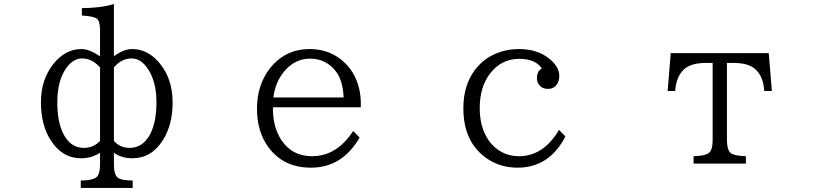

<svg xmlns="http://www.w3.org/2000/svg" viewBox="-20 -800 4040 939"><path d="M375 119.1V83Q437.5 82 454.1 64.5Q469.2 48.3 469.2 3.9V-52.7Q427.7 -25.9 376 -25.9Q287.1 -25.9 231.4 -108.9Q180.2 -184.6 180.2 -299.8Q180.2 -409.7 239.7 -485.4Q298.3 -560.1 378.4 -560.1Q416.5 -560.1 469.2 -524.9V-652.8Q469.2 -697.8 453.1 -709Q437 -720.7 380.4 -724.1V-760.3Q473.1 -760.7 537.1 -780.3V-524.9Q585 -560.1 626.5 -560.1Q703.6 -560.1 760.7 -490.7Q824.2 -414.1 824.2 -298.8Q824.2 -189 776.4 -114.3Q720.7 -25.9 627.9 -25.9Q575.2 -25.9 537.1 -52.7V3.9Q537.1 51.8 554.7 67.9Q570.8 82 628.9 83V119.1ZM469.2 -470.2Q430.2 -514.2 382.3 -514.2Q336.9 -514.2 303.2 -465.8Q260.3 -404.3 260.3 -299.3Q260.3 -205.1 289.1 -147Q324.2 -76.7 390.1 -76.7Q437 -76.7 469.2 -110.8ZM537.1 -110.8Q567.4 -76.7 613.8 -76.7Q678.7 -76.7 714.4 -144Q745.1 -202.6 745.1 -300.3Q745.1 -398.9 705.1 -460.4Q670.4 -514.2 624 -514.2Q573.7 -514.2 537.1 -470.2Z M1314.9 -275.4V-267.6Q1314.9 -189 1346.2 -131.8Q1398.4 -36.1 1506.8 -36.1Q1627 -36.1 1707 -159.2L1738.8 -127.4Q1653.8 20 1500.5 20Q1365.7 20 1292 -81.1Q1236.8 -156.7 1236.8 -268.1Q1236.8 -382.8 1298.3 -463.4Q1373 -560.1 1495.1 -560.1Q1580.6 -560.1 1644 -511.7Q1715.3 -458 1736.8 -364.7Q1744.6 -331.1 1744.6 -295.4V-275.4ZM1660.6 -323.2Q1656.7 -406.2 1624 -449.2Q1575.7 -513.2 1496.1 -513.2Q1421.4 -513.2 1368.7 -449.2Q1326.7 -398.4 1316.9 -323.2Z M2745.1 -132.8Q2666.5 20 2511.2 20Q2426.3 20 2361.3 -24.9Q2246.1 -104 2246.1 -271Q2246.1 -381.3 2301.3 -456.1Q2351.1 -523.9 2434.1 -548.3Q2475.1 -560.1 2518.1 -560.1Q2606.9 -560.1 2664.1 -514.6Q2715.3 -474.6 2715.3 -428.2Q2715.3 -411.1 2708.5 -396Q2693.8 -365.2 2659.2 -365.2Q2630.4 -365.2 2615.2 -387.2Q2606 -399.9 2606 -417.5Q2606 -452.6 2629.9 -464.8Q2599.1 -512.2 2519 -512.2Q2430.2 -512.2 2374.5 -437.5Q2326.2 -372.1 2326.2 -271Q2326.2 -197.3 2353 -142.6Q2377.4 -92.3 2420.9 -64Q2464.4 -36.1 2518.1 -36.1Q2638.2 -36.1 2713.9 -165Z M3260.3 -540H3739.7L3754.9 -355H3717.8Q3713.4 -423.8 3676.8 -459Q3643.1 -492.2 3567.9 -492.2H3535.2V-116.2Q3535.2 -67.9 3552.7 -52.2Q3570.3 -37.6 3627.9 -36.1V0H3372.1V-36.1Q3433.6 -37.6 3450.7 -55.7Q3465.3 -70.8 3465.3 -116.2V-492.2H3432.1Q3357.4 -492.2 3323.2 -459Q3286.6 -423.3 3282.2 -355H3245.1Z"/></svg>

Font: BIZ UDPMincho
Style: Regular
Weight: 400
Designer: TypeBank Co., Ltd.
Foundry: Morisawa Inc.
Version: Version 1.06